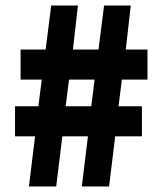

<svg xmlns="http://www.w3.org/2000/svg" viewBox="-20 -670 580 690"><path d="M84 0H182L204 -180H296L274 0H372L394 -180H490V-288H406L418 -384H510V-492H432L450 -650H354L334 -492H242L260 -650H164L144 -492H54V-384H130L118 -288H34V-180H106ZM216 -288 228 -384H320L308 -288Z"/></svg>

Font: Source Sans Pro Black
Style: Regular
Weight: 900
Designer: Paul D. Hunt
Foundry: Adobe Systems Incorporated
Version: Version 3.006;hotconv 1.0.111;makeotfexe 2.5.65597